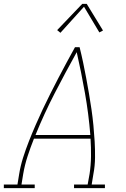

<svg xmlns="http://www.w3.org/2000/svg" viewBox="-38 -981 658 1001"><path d="M-18 0V-19H53L62 -74Q69 -117 82.5 -159.5Q96 -202 112.5 -244Q129 -286 147 -327.5Q165 -369 184.5 -410.5Q204 -452 224.5 -492.5Q245 -533 266 -573.5Q287 -614 309 -654.5Q331 -695 353 -735H377Q387 -695 395.5 -654.5Q404 -614 411.5 -573.5Q419 -533 426 -492.5Q433 -452 439 -410.5Q445 -369 449 -327.5Q453 -286 455.5 -244Q458 -202 457.5 -159Q457 -116 449 -74L440 -19H509V0H348V-19H419L429 -74Q436 -120 436.5 -166.5Q437 -213 434 -258H139Q121 -213 106 -167Q91 -121 83 -74L74 -19H143V0ZM433 -277Q424 -388 405 -495.5Q386 -603 362 -709Q303 -603 247.5 -495.5Q192 -388 147 -277ZM277 -810 260 -824 391 -961H414L499 -822L480 -812L400 -946Z"/></svg>

Font: Iosevka Curly Slab ThEx
Style: Italic
Weight: 100
Width: 7
Italic angle: -9°
Monospace: yes
Designer: Belleve Invis
Foundry: Belleve Invis
Version: Version 11.1.0; ttfautohint (v1.8.3)